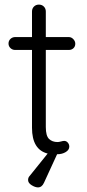

<svg xmlns="http://www.w3.org/2000/svg" viewBox="-20 -670 379 834"><path d="M179 -453V-118Q179 -80 193 -66.5Q207 -53 230 -53Q236 -53 245 -55.5Q254 -58 259 -58Q268 -58 274.5 -50.5Q281 -43 281 -33Q281 -19 265.5 -9.5Q250 0 228 0L171 124Q162 144 145 144Q133 144 117.5 134.5Q102 125 102 112Q102 101 109 94L187 -3Q119 -20 119 -115V-453H46Q34 -453 25.5 -461Q17 -469 17 -481Q17 -493 25.5 -501Q34 -509 46 -509H119V-620Q119 -633 127.5 -641.5Q136 -650 149 -650Q162 -650 170.5 -641.5Q179 -633 179 -620V-509H279Q290 -509 298.5 -500Q307 -491 307 -480Q307 -468 299 -460.5Q291 -453 279 -453Z"/></svg>

Font: Quicksand
Style: Regular
Weight: 400
Designer: Andrew Paglinawan
Foundry: Andrew Paglinawan
Version: Version 3.000